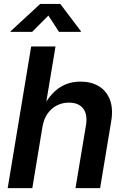

<svg xmlns="http://www.w3.org/2000/svg" viewBox="-20 -966 644 986"><path d="M197.8 -313.5 146 0H19.5L140.1 -727.5H265.1L211.4 -405.3H195.3Q219.2 -452.1 248 -483.6Q276.9 -515.1 313 -531Q349.1 -546.9 393.1 -546.9Q448.7 -546.9 488 -522.9Q527.3 -499 544.7 -453.1Q562 -407.2 550.8 -341.3L494.1 0H367.7L421.4 -321.8Q430.7 -377.9 407.2 -408.4Q383.8 -439 334 -439Q300.8 -439 272.2 -424.6Q243.7 -410.2 224.1 -382.3Q204.6 -354.5 197.8 -313.5ZM145 -802.2H34.2L34.7 -805.7L186.5 -945.8H289.6L395.5 -805.7L395 -802.2H283.2L228.5 -886.2Z"/></svg>

Font: Inter 18pt SemiBold
Style: Italic
Weight: 600
Italic angle: -9.3988°
Designer: Rasmus Andersson
Foundry: rsms
Version: Version 4.001;git-66647c0bb